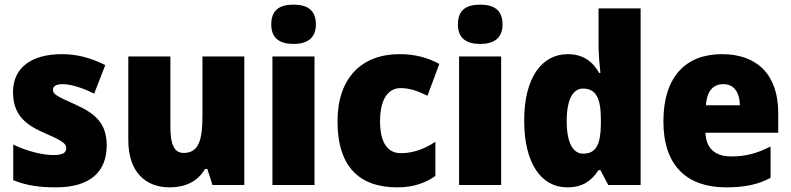

<svg xmlns="http://www.w3.org/2000/svg" viewBox="-20 -796 3404 826"><path d="M439 -170C439 -263 393 -306 307 -345C223 -383 208 -390 208 -410C208 -426 223 -434 250 -434C285 -434 339 -417 385 -393L433 -516C370 -547 313 -563 246 -563C117 -563 36 -506 36 -400C36 -314 77 -266 160 -229C247 -191 265 -180 265 -158C265 -138 248 -129 210 -129C165 -129 96 -145 37 -174V-21C96 3 151 10 221 10C371 10 439 -60 439 -170Z M1031 -553H851V-300C851 -197 837 -138 770 -138C729 -138 713 -176 713 -249V-553H532V-193C532 -56 606 10 710 10C775 10 830 -14 862 -69H872L894 0H1031Z M1243 -776C1185 -776 1147 -755 1147 -691C1147 -629 1186 -607 1243 -607C1298 -607 1339 -629 1339 -691C1339 -755 1299 -776 1243 -776ZM1333 -553H1152V0H1333Z M1689 10C1757 10 1809 -8 1853 -39V-186C1807 -155 1756 -137 1705 -137C1650 -137 1615 -178 1615 -275C1615 -369 1650 -417 1703 -417C1742 -417 1777 -405 1819 -384L1870 -521C1821 -548 1765 -563 1699 -563C1535 -563 1432 -460 1432 -274C1432 -77 1528 10 1689 10Z M2046 -776C1988 -776 1950 -755 1950 -691C1950 -629 1989 -607 2046 -607C2101 -607 2142 -629 2142 -691C2142 -755 2102 -776 2046 -776ZM2136 -553H1955V0H2136Z M2420 10C2488 10 2525 -19 2555 -64H2563L2597 0H2736V-760H2555V-603C2555 -566 2559 -518 2563 -482H2558C2529 -532 2488 -563 2423 -563C2310 -563 2235 -461 2235 -277C2235 -93 2309 10 2420 10ZM2489 -135C2446 -135 2418 -179 2418 -276C2418 -370 2446 -415 2488 -415C2546 -415 2565 -370 2565 -282V-261C2564 -174 2544 -135 2489 -135Z M3086 -563C2931 -563 2834 -467 2834 -273C2834 -81 2938 10 3103 10C3187 10 3243 -3 3295 -31V-166C3237 -136 3188 -123 3126 -123C3053 -123 3017 -161 3015 -225H3328V-310C3328 -476 3236 -563 3086 -563ZM3092 -434C3137 -434 3162 -400 3163 -343H3017C3021 -408 3051 -434 3092 -434Z"/></svg>

Font: Noto Sans Arabic SemCond Blk
Style: Regular
Weight: 900
Width: 4
Designer: Monotype Design Team, Nadine Chahine, Nizar Qandah and Khaled Hosny
Foundry: Monotype Imaging Inc.
Version: Version 2.012